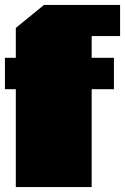

<svg xmlns="http://www.w3.org/2000/svg" viewBox="-20 -757 506 777"><path d="M44 0V-396H0V-523H44V-644L158 -737H466V-611H351V-523H441V-396H351V0Z"/></svg>

Font: Tomorrow Black
Style: Regular
Weight: 900
Designer: Tony de Marco, Monica Rizzolli
Foundry: Just in Type
Version: Version 2.002